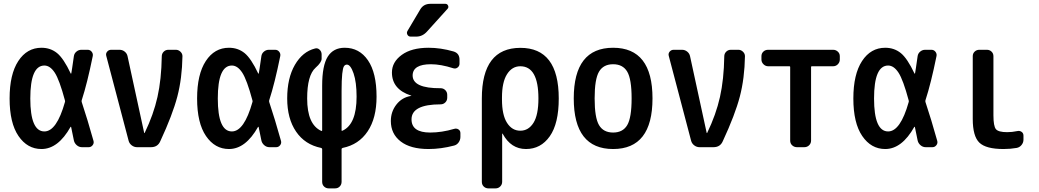

<svg xmlns="http://www.w3.org/2000/svg" viewBox="-20 -785 5540 1024"><path d="M216.8 -435.5Q141.6 -435.5 141.6 -259.8Q141.6 -84 216.8 -84Q282.2 -84 326.2 -240.2Q328.1 -245.1 326.2 -250Q296.9 -359.4 272 -397.5Q247.1 -435.5 216.8 -435.5ZM201.2 9.8Q126 9.8 78.6 -59.6Q31.2 -128.9 31.2 -259.8Q31.2 -388.7 77.6 -459.5Q124 -530.3 201.2 -530.3Q249 -530.3 284.2 -502Q319.3 -473.6 357.4 -392.6Q358.4 -391.6 359.4 -392.6Q360.4 -393.6 360.4 -394.5Q362.3 -406.2 364.7 -421.4Q367.2 -436.5 369.6 -455.1Q372.1 -473.6 374 -485.4Q376 -500 387.7 -509.8Q399.4 -519.5 414.1 -519.5H447.3Q460.9 -519.5 469.2 -508.8Q477.5 -498 474.6 -485.4Q445.3 -340.8 416 -251Q414.1 -246.1 416 -240.2Q446.3 -149.4 478.5 -34.2Q482.4 -21.5 474.1 -10.7Q465.8 0 453.1 0H417Q401.4 0 389.2 -10.7Q377 -21.5 374 -36.1Q366.2 -78.1 359.4 -107.4Q359.4 -108.4 358.4 -108.9Q357.4 -109.4 356.4 -108.4Q290 9.8 201.2 9.8Z M666 -34.2 546.9 -486.3Q543 -499 551.3 -509.3Q559.6 -519.5 573.2 -519.5H617.2Q632.8 -519.5 645 -509.8Q657.2 -500 660.2 -485.4L749 -76.2Q749 -75.2 750 -75.2Q752 -75.2 752 -77.1Q798.8 -173.8 819.8 -267.6Q840.8 -361.3 842.8 -484.4Q842.8 -499 853 -509.3Q863.3 -519.5 877.9 -519.5H918Q931.6 -519.5 942.4 -509.3Q953.1 -499 953.1 -485.4Q951.2 -367.2 925.8 -270Q900.4 -172.9 835 -32.2Q821.3 0 785.2 0H710.9Q695.3 0 682.6 -9.8Q669.9 -19.5 666 -34.2Z M1216.8 -435.5Q1141.6 -435.5 1141.6 -259.8Q1141.6 -84 1216.8 -84Q1282.2 -84 1326.2 -240.2Q1328.1 -245.1 1326.2 -250Q1296.9 -359.4 1272 -397.5Q1247.1 -435.5 1216.8 -435.5ZM1201.2 9.8Q1126 9.8 1078.6 -59.6Q1031.2 -128.9 1031.2 -259.8Q1031.2 -388.7 1077.6 -459.5Q1124 -530.3 1201.2 -530.3Q1249 -530.3 1284.2 -502Q1319.3 -473.6 1357.4 -392.6Q1358.4 -391.6 1359.4 -392.6Q1360.4 -393.6 1360.4 -394.5Q1362.3 -406.2 1364.7 -421.4Q1367.2 -436.5 1369.6 -455.1Q1372.1 -473.6 1374 -485.4Q1376 -500 1387.7 -509.8Q1399.4 -519.5 1414.1 -519.5H1447.3Q1460.9 -519.5 1469.2 -508.8Q1477.5 -498 1474.6 -485.4Q1445.3 -340.8 1416 -251Q1414.1 -246.1 1416 -240.2Q1446.3 -149.4 1478.5 -34.2Q1482.4 -21.5 1474.1 -10.7Q1465.8 0 1453.1 0H1417Q1401.4 0 1389.2 -10.7Q1377 -21.5 1374 -36.1Q1366.2 -78.1 1359.4 -107.4Q1359.4 -108.4 1358.4 -108.9Q1357.4 -109.4 1356.4 -108.4Q1290 9.8 1201.2 9.8Z M1801.8 -299.8V-89.8Q1801.8 -85.9 1806.6 -87.9Q1881.8 -122.1 1881.8 -269.5Q1881.8 -346.7 1865.7 -393.6Q1849.6 -440.4 1830.1 -440.4Q1820.3 -440.4 1814.5 -431.6Q1808.6 -422.9 1805.2 -391.1Q1801.8 -359.4 1801.8 -299.8ZM1692.4 3.9Q1606.4 -13.7 1559.1 -83Q1511.7 -152.3 1511.7 -260.3Q1511.7 -368.2 1552.7 -439Q1593.8 -509.8 1660.2 -526.4Q1673.8 -530.3 1684.6 -520Q1695.3 -509.8 1695.3 -495.1V-471.7Q1695.3 -452.1 1663.1 -423.8Q1618.2 -383.8 1618.2 -259.8Q1618.2 -121.1 1693.4 -86.9Q1694.3 -85.9 1696.3 -86.9Q1698.2 -87.9 1698.2 -89.8V-328.1Q1698.2 -435.5 1728 -482.9Q1757.8 -530.3 1818.4 -530.3Q1896.5 -530.3 1942.4 -463.4Q1988.3 -396.5 1988.3 -269.5Q1988.3 -155.3 1940.9 -84.5Q1893.6 -13.7 1807.6 3.9Q1801.8 5.9 1801.8 9.8V184.6Q1801.8 199.2 1792 209.5Q1782.2 219.7 1766.6 219.7H1733.4Q1718.8 219.7 1708.5 210Q1698.2 200.2 1698.2 184.6V9.8Q1698.2 5.9 1692.4 3.9Z M2171.9 -273.4Q2173.8 -273.4 2173.8 -274.4Q2173.8 -275.4 2171.9 -275.4Q2070.3 -308.6 2070.3 -398.4Q2070.3 -454.1 2122.6 -492.2Q2174.8 -530.3 2265.6 -530.3Q2330.1 -530.3 2398.4 -510.7Q2431.6 -501 2430.7 -464.8V-445.3Q2430.7 -432.6 2420.4 -424.8Q2410.2 -417 2397.5 -420.9Q2331.1 -442.4 2278.3 -442.4Q2181.6 -442.4 2180.7 -382.8Q2180.7 -313.5 2330.1 -314.5Q2344.7 -314.5 2355 -304.2Q2365.2 -293.9 2365.2 -279.3V-263.7Q2365.2 -249 2355 -238.8Q2344.7 -228.5 2330.1 -228.5Q2174.8 -228.5 2174.8 -148.4Q2174.8 -78.1 2274.4 -78.1Q2335.9 -78.1 2402.3 -97.7Q2415 -101.6 2425.3 -94.7Q2435.5 -87.9 2435.5 -75.2V-54.7Q2435.5 -39.1 2426.3 -25.9Q2417 -12.7 2402.3 -8.8Q2332 9.8 2265.6 9.8Q2168.9 9.8 2116.7 -30.8Q2064.5 -71.3 2064.5 -139.6Q2064.5 -189.5 2094.2 -227.5Q2124 -265.6 2171.9 -273.4ZM2275.4 -764.6H2355.5Q2365.2 -764.6 2369.6 -755.4Q2374 -746.1 2367.2 -738.3L2257.8 -617.2Q2233.4 -589.8 2200.2 -589.8H2169.9Q2158.2 -589.8 2152.8 -600.1Q2147.5 -610.4 2153.3 -620.1L2221.7 -735.4Q2239.3 -764.6 2275.4 -764.6Z M2657.2 -264.6V-254.9Q2657.2 -171.9 2684.1 -129.9Q2710.9 -87.9 2754.9 -87.9Q2798.8 -87.9 2825.2 -129.9Q2851.6 -171.9 2851.6 -259.8Q2851.6 -431.6 2754.9 -431.6Q2710.9 -431.6 2684.1 -389.2Q2657.2 -346.7 2657.2 -264.6ZM2585 219.7Q2570.3 219.7 2560.1 210Q2549.8 200.2 2549.8 184.6V-259.8Q2549.8 -529.3 2754.9 -529.8Q2960 -530.3 2960 -259.8Q2960 -126 2912.1 -58.1Q2864.3 9.8 2785.2 9.8Q2705.1 9.8 2661.1 -71.3Q2661.1 -72.3 2659.2 -72.3H2658.2V184.6Q2658.2 199.2 2647.9 209.5Q2637.7 219.7 2623 219.7Z M3325.2 -402.8Q3301.8 -442.4 3250 -442.4Q3198.2 -442.4 3174.8 -402.8Q3151.4 -363.3 3151.4 -260.3Q3151.4 -157.2 3174.8 -117.7Q3198.2 -78.1 3250 -78.1Q3301.8 -78.1 3325.2 -117.7Q3348.6 -157.2 3348.6 -260.3Q3348.6 -363.3 3325.2 -402.8ZM3460 -260.3Q3460 9.8 3250 9.8Q3040 9.8 3040 -260.3Q3040 -530.3 3250 -530.3Q3460 -530.3 3460 -260.3Z M3666 -34.2 3546.9 -486.3Q3543 -499 3551.3 -509.3Q3559.6 -519.5 3573.2 -519.5H3617.2Q3632.8 -519.5 3645 -509.8Q3657.2 -500 3660.2 -485.4L3749 -76.2Q3749 -75.2 3750 -75.2Q3752 -75.2 3752 -77.1Q3798.8 -173.8 3819.8 -267.6Q3840.8 -361.3 3842.8 -484.4Q3842.8 -499 3853 -509.3Q3863.3 -519.5 3877.9 -519.5H3918Q3931.6 -519.5 3942.4 -509.3Q3953.1 -499 3953.1 -485.4Q3951.2 -367.2 3925.8 -270Q3900.4 -172.9 3835 -32.2Q3821.3 0 3785.2 0H3710.9Q3695.3 0 3682.6 -9.8Q3669.9 -19.5 3666 -34.2Z M4077.1 -431.6Q4062.5 -431.6 4051.8 -442.4Q4041 -453.1 4041 -467.8V-485.4Q4041 -500 4051.3 -509.8Q4061.5 -519.5 4077.1 -519.5H4422.9Q4437.5 -519.5 4448.2 -509.8Q4459 -500 4459 -485.4V-467.8Q4459 -453.1 4448.7 -442.4Q4438.5 -431.6 4422.9 -431.6H4309.6Q4305.7 -431.6 4305.7 -427.7V-35.2Q4305.7 -20.5 4295.4 -10.3Q4285.2 0 4269.5 0H4230.5Q4215.8 0 4205.1 -9.8Q4194.3 -19.5 4194.3 -35.2V-427.7Q4194.3 -431.6 4190.4 -431.6Z M4716.8 -435.5Q4641.6 -435.5 4641.6 -259.8Q4641.6 -84 4716.8 -84Q4782.2 -84 4826.2 -240.2Q4828.1 -245.1 4826.2 -250Q4796.9 -359.4 4772 -397.5Q4747.1 -435.5 4716.8 -435.5ZM4701.2 9.8Q4626 9.8 4578.6 -59.6Q4531.2 -128.9 4531.2 -259.8Q4531.2 -388.7 4577.6 -459.5Q4624 -530.3 4701.2 -530.3Q4749 -530.3 4784.2 -502Q4819.3 -473.6 4857.4 -392.6Q4858.4 -391.6 4859.4 -392.6Q4860.4 -393.6 4860.4 -394.5Q4862.3 -406.2 4864.7 -421.4Q4867.2 -436.5 4869.6 -455.1Q4872.1 -473.6 4874 -485.4Q4876 -500 4887.7 -509.8Q4899.4 -519.5 4914.1 -519.5H4947.3Q4960.9 -519.5 4969.2 -508.8Q4977.5 -498 4974.6 -485.4Q4945.3 -340.8 4916 -251Q4914.1 -246.1 4916 -240.2Q4946.3 -149.4 4978.5 -34.2Q4982.4 -21.5 4974.1 -10.7Q4965.8 0 4953.1 0H4917Q4901.4 0 4889.2 -10.7Q4877 -21.5 4874 -36.1Q4866.2 -78.1 4859.4 -107.4Q4859.4 -108.4 4858.4 -108.9Q4857.4 -109.4 4856.4 -108.4Q4790 9.8 4701.2 9.8Z M5332 9.8Q5238.3 9.8 5203.1 -24.4Q5168 -58.6 5168 -150.4V-485.4Q5168 -500 5178.2 -509.8Q5188.5 -519.5 5203.1 -519.5H5243.2Q5257.8 -519.5 5268.1 -509.8Q5278.3 -500 5278.3 -485.4V-169.9Q5278.3 -112.3 5291.5 -96.2Q5304.7 -80.1 5351.6 -80.1Q5377.9 -80.1 5405.3 -85.9Q5418 -88.9 5428.2 -82Q5438.5 -75.2 5438.5 -61.5V-40Q5438.5 -24.4 5428.2 -11.7Q5418 1 5402.3 3.9Q5369.1 9.8 5332 9.8Z"/></svg>

Font: Rounded-L Mgen+ 1m medium
Style: Regular
Weight: 500
Designer: [Source Han Sans]
Ryoko NISHIZUKA  (kana & ideographs); Paul D. Hunt (Latin, Greek & Cyrillic); Wenlong ZHANG  (bopomofo
Version: Version 1.059.20150602